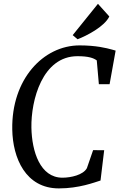

<svg xmlns="http://www.w3.org/2000/svg" viewBox="-20 -997 656 1024"><path d="M293.9 7.8C402.3 7.8 482.4 -23.9 516.1 -34.2L535.6 -195.8L476.6 -196.3L443.4 -100.1C423.8 -64 358.4 -49.3 313 -49.3C194.3 -49.3 149.9 -188.5 147.5 -316.4C145 -461.9 205.6 -697.3 393.1 -697.3C452.6 -697.3 479 -687.5 496.1 -674.8L507.3 -547.9H564.5L596.7 -727.1L578.1 -732.4C547.9 -740.7 492.2 -754.9 404.8 -754.9C210.4 -754.9 40.5 -573.7 45.4 -306.2C47.9 -154.8 116.2 7.8 293.9 7.8ZM393.6 -787.6C440.4 -805.2 537.6 -855 563 -909.2L502.4 -976.6L367.7 -809.6Z"/></svg>

Font: Merriweather
Style: Italic
Weight: 400
Italic angle: -7.5°
Designer: Eben Sorkin
Foundry: Eben Sorkin
Version: Version 1.001